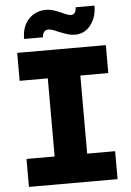

<svg xmlns="http://www.w3.org/2000/svg" viewBox="-60 -954 684 999"><g transform="rotate(-5 281.5 -455.0)"><path d="M50 -146H197V-554H50V-700H513V-554H367V-146H513V0H50ZM275 -790Q258 -798 244.5 -802.5Q231 -807 222 -807Q208 -807 199.5 -797Q191 -787 191 -769H92Q92 -834 127.5 -872Q163 -910 219 -910Q237 -910 254 -905Q271 -900 299 -888Q331 -872 346 -872Q359 -872 366.5 -882.5Q374 -893 373 -910H472Q472 -850 440.5 -809Q409 -768 359 -768Q340 -768 321.5 -773.5Q303 -779 275 -790Z"/></g></svg>

Font: Lexend Exa HM Xlight
Style: Bold
Weight: 700
Designer: Bonnie Shaver-Troup, Thomas Jockin, Octavio Pardo
Foundry: Lexend
Version: Version 1.091